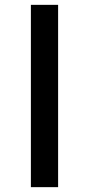

<svg xmlns="http://www.w3.org/2000/svg" viewBox="-20 -771 360 792"><path d="M107.4 1V-751H219.7V1Z"/></svg>

Font: Gen Shin Gothic Medium
Style: Regular
Weight: 500
Designer: [Source Han Sans]
Ryoko NISHIZUKA  (kana & ideographs); Paul D. Hunt (Latin, Greek & Cyrillic); Wenlong ZHANG  (bopomofo
Version: Version 1.002.20150607